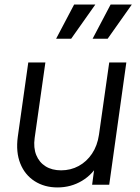

<svg xmlns="http://www.w3.org/2000/svg" viewBox="-20 -810 614 842"><path d="M58 -210 104 -536H179L132 -205Q126 -162 139 -130Q152 -98 180 -80.5Q208 -63 248 -63Q290 -63 325 -82Q360 -101 383.5 -136Q407 -171 414 -219L459 -536H534L459 0H384L398 -104L415 -98Q388 -46 339.5 -17Q291 12 232 12Q175 12 132 -15.5Q89 -43 69 -93Q49 -143 58 -210ZM226 -640 305 -790H398L292 -640ZM465 -790H558L452 -640H386Z"/></svg>

Font: Kosmopol Plus Jakarta Sans Italic It
Style: Regular
Weight: 400
Italic angle: -8.04999°
Designer: Gumpita Rahayu
Foundry: Tokotype
Version: Version 2.006